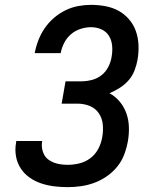

<svg xmlns="http://www.w3.org/2000/svg" viewBox="-20 -763 640 791"><path d="M259 8Q230 8 202.5 4.5Q175 1 149.5 -7.5Q124 -16 102 -31.5Q80 -47 65.5 -69Q51 -91 46 -118.5Q41 -146 46 -174Q46 -176 46.5 -178Q47 -180 47 -182H154Q154 -181 153.5 -180Q153 -179 153 -178Q151 -164 153.5 -150Q156 -136 162.5 -124.5Q169 -113 180 -105Q191 -97 203.5 -92.5Q216 -88 230 -86Q244 -84 259 -84Q283 -84 307.5 -90Q332 -96 352.5 -111.5Q373 -127 385 -150Q397 -173 401 -197Q406 -223 403.5 -249.5Q401 -276 387 -296.5Q373 -317 349.5 -326.5Q326 -336 299 -336H234L250 -428H315Q336 -428 358 -433.5Q380 -439 398 -453Q416 -467 426.5 -488Q437 -509 440 -530Q444 -552 442 -574.5Q440 -597 429 -615Q418 -633 398 -642Q378 -651 355 -651Q334 -651 312 -644Q290 -637 272.5 -622Q255 -607 244.5 -586.5Q234 -566 230 -544H123Q128 -571 138 -597Q148 -623 164 -646.5Q180 -670 202 -689Q224 -708 249.5 -720.5Q275 -733 302 -738Q329 -743 355 -743Q385 -743 414.5 -737.5Q444 -732 468.5 -718.5Q493 -705 511.5 -683.5Q530 -662 539.5 -635.5Q549 -609 550.5 -579Q552 -549 547 -519Q543 -496 534.5 -473.5Q526 -451 510.5 -433Q495 -415 474 -401.5Q453 -388 431 -379Q455 -366 473 -344.5Q491 -323 500.5 -296.5Q510 -270 511 -240.5Q512 -211 507 -182Q502 -154 492 -127Q482 -100 463.5 -77Q445 -54 420.5 -37Q396 -20 369 -10Q342 0 314 4Q286 8 259 8Z"/></svg>

Font: Iosevka Curly SmBdExObl
Style: Regular
Weight: 600
Width: 7
Italic angle: -9°
Monospace: yes
Designer: Belleve Invis
Foundry: Belleve Invis
Version: Version 11.1.0; ttfautohint (v1.8.3)